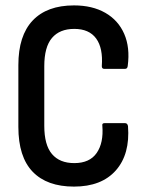

<svg xmlns="http://www.w3.org/2000/svg" viewBox="-20 -683 542 711"><path d="M254 8Q154 8 101 -47Q48 -102 48 -213V-442Q48 -551 101 -607Q154 -663 254 -663Q322 -663 370 -635.5Q418 -608 440 -557.5Q462 -507 453 -439Q452 -428 443 -428H366Q357 -428 357 -438Q362 -505 336 -540.5Q310 -576 255 -576Q201 -576 172.5 -542.5Q144 -509 144 -438V-217Q144 -146 172.5 -112.5Q201 -79 255 -79Q312 -79 338 -116.5Q364 -154 359 -217Q357 -227 367 -227H443Q452 -227 454 -216Q462 -112 409 -52Q356 8 254 8Z"/></svg>

Font: Sofia Sans Condensed SemiBold
Style: Regular
Weight: 600
Designer: Botio Nikoltchev, Ani Petrova
Foundry: lettersoup
Version: Version 4.101